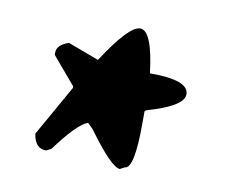

<svg xmlns="http://www.w3.org/2000/svg" viewBox="-48 -622 527 445"><g transform="rotate(10 215.0 -399.5)"><path d="M249 -564.5Q277.3 -564.5 289.1 -465.8H292Q380.9 -465.8 380.9 -432.6Q380.9 -404.3 294.9 -379.9L292 -377V-348.6Q292 -241.2 269.5 -241.2L258.8 -235.4Q238.3 -236.3 180.7 -315.4L168 -328.1Q143.6 -320.3 94.7 -253.9L83 -248Q56.6 -248 51.8 -282.2L119.1 -401.4V-405.3L64.5 -469.7V-475.6Q64.5 -493.2 91.8 -502.9L165 -475.6Q222.7 -564.5 249 -564.5Z"/></g></svg>

Font: Sue Ellen Francisco 
Style: Regular
Weight: 400
Designer: Kimberly Geswein
Foundry: Kimberly Geswein
Version: Version 1.002 2007